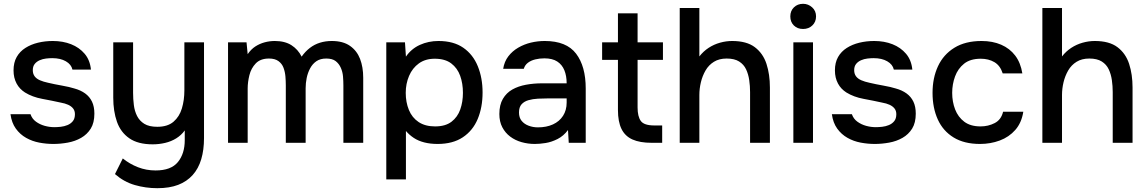

<svg xmlns="http://www.w3.org/2000/svg" viewBox="-20 -749 6020 1007"><path d="M260 6Q223 6 186 -1Q149 -8 117 -26Q85 -44 63 -74.5Q41 -105 35 -150H140Q148 -126 168.5 -111Q189 -96 214.5 -89Q240 -82 265 -82Q280 -82 298.5 -84Q317 -86 334 -93Q351 -100 362 -113.5Q373 -127 373 -150Q373 -168 363.5 -180Q354 -192 337.5 -199.5Q321 -207 298 -211Q253 -221 201.5 -230.5Q150 -240 111 -264Q97 -273 86 -284.5Q75 -296 67 -311Q59 -326 55 -343Q51 -360 51 -380Q51 -421 67.5 -450Q84 -479 113 -497.5Q142 -516 179 -525Q216 -534 257 -534Q310 -534 353 -517Q396 -500 424 -467Q452 -434 457 -384H360Q354 -411 325.5 -427.5Q297 -444 254 -444Q239 -444 221.5 -442Q204 -440 188 -433Q172 -426 162 -413.5Q152 -401 152 -381Q152 -362 161.5 -349Q171 -336 189.5 -328Q208 -320 232 -315Q266 -307 305.5 -300Q345 -293 370 -285Q403 -276 426.5 -259Q450 -242 462.5 -216Q475 -190 475 -153Q475 -105 456 -74.5Q437 -44 405.5 -26Q374 -8 335.5 -1Q297 6 260 6Z M805 238Q744 238 687 221.5Q630 205 583 164L624 82Q660 111 703.5 128Q747 145 796 145Q877 145 913 101Q949 57 949 -14V-65Q931 -40 904.5 -23.5Q878 -7 846 0.5Q814 8 781 8Q704 8 658.5 -23.5Q613 -55 593.5 -110Q574 -165 574 -237V-527H678V-262Q678 -230 682 -198Q686 -166 699 -140.5Q712 -115 737 -99.5Q762 -84 805 -84Q859 -84 890 -110.5Q921 -137 934 -180.5Q947 -224 947 -275V-527H1050V-25Q1050 37 1035.5 86Q1021 135 990.5 169Q960 203 914.5 220.5Q869 238 805 238Z M1176 0V-527H1273L1279 -465Q1297 -491 1319.5 -505.5Q1342 -520 1368 -527Q1394 -534 1421 -534Q1474 -534 1508.5 -512Q1543 -490 1562 -452Q1581 -479 1605 -497.5Q1629 -516 1658 -525Q1687 -534 1720 -534Q1779 -534 1815.5 -508.5Q1852 -483 1868.5 -440Q1885 -397 1885 -341V0H1781V-300Q1781 -324 1779 -348Q1777 -372 1767.5 -393.5Q1758 -415 1740.5 -428.5Q1723 -442 1691 -442Q1660 -442 1639.5 -428Q1619 -414 1606.5 -390.5Q1594 -367 1588.5 -340Q1583 -313 1583 -286V0H1479V-301Q1479 -324 1477 -348Q1475 -372 1467 -393.5Q1459 -415 1440.5 -428.5Q1422 -442 1391 -442Q1346 -442 1321.5 -416.5Q1297 -391 1288 -354.5Q1279 -318 1279 -285V0Z M2006 192V-527H2104L2109 -452Q2137 -493 2182 -513.5Q2227 -534 2280 -534Q2359 -534 2410 -498.5Q2461 -463 2486 -401.5Q2511 -340 2511 -264Q2511 -186 2485.5 -125Q2460 -64 2407.5 -29Q2355 6 2275 6Q2237 6 2205.5 -2Q2174 -10 2150.5 -25.5Q2127 -41 2109 -62V192ZM2262 -86Q2316 -86 2348 -110.5Q2380 -135 2394 -175Q2408 -215 2408 -262Q2408 -311 2393.5 -351.5Q2379 -392 2346.5 -416.5Q2314 -441 2260 -441Q2211 -441 2177 -416.5Q2143 -392 2125.5 -351Q2108 -310 2108 -262Q2108 -213 2124.5 -172.5Q2141 -132 2175.5 -109Q2210 -86 2262 -86Z M2785 6Q2749 6 2715.5 -3.5Q2682 -13 2656 -32.5Q2630 -52 2614.5 -81.5Q2599 -111 2599 -151Q2599 -199 2617.5 -230.5Q2636 -262 2667 -279.5Q2698 -297 2738.5 -304.5Q2779 -312 2823 -312H2952Q2952 -351 2940 -380.5Q2928 -410 2902.5 -426.5Q2877 -443 2835 -443Q2810 -443 2787.5 -437.5Q2765 -432 2749 -420Q2733 -408 2727 -388H2619Q2625 -426 2646 -453.5Q2667 -481 2698 -499Q2729 -517 2764.5 -525.5Q2800 -534 2837 -534Q2951 -534 3001.5 -467.5Q3052 -401 3052 -285V0H2963L2959 -67Q2936 -36 2904.5 -20Q2873 -4 2842 1Q2811 6 2785 6ZM2801 -81Q2846 -81 2880 -96.5Q2914 -112 2933 -141.5Q2952 -171 2952 -211V-233H2858Q2829 -233 2801.5 -231.5Q2774 -230 2751.5 -223.5Q2729 -217 2715.5 -202Q2702 -187 2702 -159Q2702 -132 2716 -115Q2730 -98 2753 -89.5Q2776 -81 2801 -81Z M3398 0Q3336 0 3297 -17.5Q3258 -35 3239.5 -73Q3221 -111 3221 -172V-435H3138V-527H3221V-679H3324V-527H3457V-435H3324V-185Q3324 -138 3341 -114.5Q3358 -91 3412 -91H3453V0Z M3545 0V-707H3648V-453Q3669 -480 3696.5 -498Q3724 -516 3756 -525Q3788 -534 3820 -534Q3896 -534 3939 -501.5Q3982 -469 4000 -414Q4018 -359 4018 -290V0H3914V-266Q3914 -298 3909.5 -329Q3905 -360 3893 -385.5Q3881 -411 3856.5 -426.5Q3832 -442 3791 -442Q3752 -442 3724.5 -425Q3697 -408 3680.5 -379.5Q3664 -351 3656 -317.5Q3648 -284 3648 -251V0Z M4141 0V-527H4244V0ZM4192 -597Q4162 -597 4143.5 -615.5Q4125 -634 4125 -663Q4125 -692 4144 -710.5Q4163 -729 4192 -729Q4219 -729 4239.5 -710.5Q4260 -692 4260 -663Q4260 -634 4240.5 -615.5Q4221 -597 4192 -597Z M4568 6Q4531 6 4494 -1Q4457 -8 4425 -26Q4393 -44 4371 -74.5Q4349 -105 4343 -150H4448Q4456 -126 4476.5 -111Q4497 -96 4522.5 -89Q4548 -82 4573 -82Q4588 -82 4606.5 -84Q4625 -86 4642 -93Q4659 -100 4670 -113.5Q4681 -127 4681 -150Q4681 -168 4671.5 -180Q4662 -192 4645.5 -199.5Q4629 -207 4606 -211Q4561 -221 4509.5 -230.5Q4458 -240 4419 -264Q4405 -273 4394 -284.5Q4383 -296 4375 -311Q4367 -326 4363 -343Q4359 -360 4359 -380Q4359 -421 4375.5 -450Q4392 -479 4421 -497.5Q4450 -516 4487 -525Q4524 -534 4565 -534Q4618 -534 4661 -517Q4704 -500 4732 -467Q4760 -434 4765 -384H4668Q4662 -411 4633.5 -427.5Q4605 -444 4562 -444Q4547 -444 4529.5 -442Q4512 -440 4496 -433Q4480 -426 4470 -413.5Q4460 -401 4460 -381Q4460 -362 4469.5 -349Q4479 -336 4497.5 -328Q4516 -320 4540 -315Q4574 -307 4613.5 -300Q4653 -293 4678 -285Q4711 -276 4734.5 -259Q4758 -242 4770.5 -216Q4783 -190 4783 -153Q4783 -105 4764 -74.5Q4745 -44 4713.5 -26Q4682 -8 4643.5 -1Q4605 6 4568 6Z M5120 6Q5037 6 4981.5 -28Q4926 -62 4898.5 -122.5Q4871 -183 4871 -262Q4871 -340 4899.5 -401.5Q4928 -463 4985.5 -498.5Q5043 -534 5128 -534Q5186 -534 5231 -514.5Q5276 -495 5304.5 -457.5Q5333 -420 5342 -364H5239Q5226 -405 5195.5 -423Q5165 -441 5124 -441Q5069 -441 5036.5 -415Q5004 -389 4989 -348Q4974 -307 4974 -262Q4974 -215 4989.5 -175Q5005 -135 5037.5 -110.5Q5070 -86 5123 -86Q5163 -86 5197 -103.5Q5231 -121 5241 -163H5347Q5338 -105 5305 -67.5Q5272 -30 5223.5 -12Q5175 6 5120 6Z M5447 0V-707H5550V-453Q5571 -480 5598.5 -498Q5626 -516 5658 -525Q5690 -534 5722 -534Q5798 -534 5841 -501.5Q5884 -469 5902 -414Q5920 -359 5920 -290V0H5816V-266Q5816 -298 5811.5 -329Q5807 -360 5795 -385.5Q5783 -411 5758.5 -426.5Q5734 -442 5693 -442Q5654 -442 5626.5 -425Q5599 -408 5582.5 -379.5Q5566 -351 5558 -317.5Q5550 -284 5550 -251V0Z"/></svg>

Font: Onest Medium
Style: Regular
Weight: 500
Designer: Dmitri Voloshin, Andrey Kudryavtsev
Foundry: Dmitri Voloshin, Andrey Kudryavtsev
Version: Version 1.000;gftools[0.9.33]